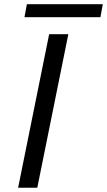

<svg xmlns="http://www.w3.org/2000/svg" viewBox="-20 -880 502 900"><path d="M64.9 0 210.4 -719.7H300.3L154.8 0ZM94.7 -799.3 106 -860.4H461.9L450.7 -799.3Z"/></svg>

Font: Reddit Sans
Style: Italic
Weight: 400
Italic angle: -11.25°
Designer: Stephen Hutchings
Version: Version 1.013